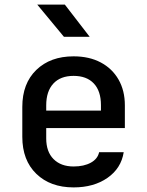

<svg xmlns="http://www.w3.org/2000/svg" viewBox="-20 -805 640 835"><path d="M300 10Q199 10 138 -49Q77 -108 77 -210V-340Q77 -442 138 -501Q199 -560 300 -560Q368 -560 418 -533.5Q468 -507 495.5 -459Q523 -411 523 -347V-248H181V-203Q181 -145 213 -113Q245 -81 300 -81Q345 -81 375 -97.5Q405 -114 411 -143H518Q507 -73 447.5 -31.5Q388 10 300 10ZM181 -347V-324H419V-348Q419 -409 388 -442Q357 -475 300 -475Q243 -475 212 -441.5Q181 -408 181 -347ZM258 -645 142 -785H262L370 -645Z"/></svg>

Font: JetBrains Mono SemiBold
Style: Regular
Weight: 472
Monospace: yes
Designer: Philipp Nurullin, Konstantin Bulenkov
Foundry: JetBrains
Version: Version 2.305; ttfautohint (v1.8.4.7-5d5b)